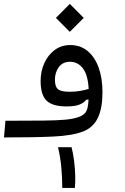

<svg xmlns="http://www.w3.org/2000/svg" viewBox="-28 -692 634 970"><path d="M-7.8 2.4 -0.5 -82Q3.4 -82 7.6 -82Q11.7 -82 15.6 -82Q124 -82 192.4 -82.8Q260.7 -83.5 302 -87.4Q343.3 -91.3 370.6 -101.1Q393.1 -109.4 405 -125Q417 -140.6 419.4 -189L408.2 -188.5Q397 -173.3 374 -163.8Q351.1 -154.3 307.6 -154.3Q238.3 -154.3 207.8 -183.1Q177.2 -211.9 177.2 -282.7Q177.2 -331.5 195.8 -372.8Q214.4 -414.1 248 -439.2Q281.7 -464.4 326.7 -464.4Q378.4 -464.4 414.8 -434.1Q451.2 -403.8 470.5 -350.1Q489.7 -296.4 489.7 -226.6Q489.7 -146.5 467 -97.9Q444.3 -49.3 394.5 -28.8Q339.4 -6.8 242.2 -2.2Q145 2.4 -7.8 2.4ZM419.9 -242.7Q416.5 -312.5 391.1 -346.2Q365.7 -379.9 325.7 -379.9Q288.6 -379.9 269 -352.8Q249.5 -325.7 249.5 -289.6Q249.5 -254.9 264.4 -241.7Q279.3 -228.5 323.7 -228.5Q352.5 -228.5 375.2 -232.4Q397.9 -236.3 419.9 -242.7ZM324.7 -531.2 254.4 -601.6 324.7 -672.4 395 -601.6ZM286.6 257.3Q286.6 205.1 281.7 153.1Q276.9 101.1 265.1 51.8H333.5Q341.8 83.5 346.4 121.3Q351.1 159.2 352.1 195.1Q353 231 350.1 257.3Z"/></svg>

Font: Cascadia Code NF SemiLight
Style: Regular
Weight: 350
Monospace: yes
Designer: Aaron Bell
Foundry: Saja Typeworks
Version: Version 2404.023; ttfautohint (v1.8.4)